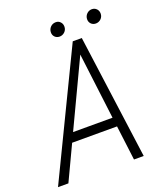

<svg xmlns="http://www.w3.org/2000/svg" viewBox="-183 -936 872 1034"><g transform="rotate(-20 253.0 -419.5)"><path d="M146.5 -251H372.6L325.7 -629.9ZM379.4 -198.7H122.1L28.3 0H-31.2L312 -710.9H363.8L460 0H404.3ZM425.3 -797.9Q426.3 -814.5 438 -826.2Q449.7 -837.9 466.8 -838.4Q483.9 -838.4 494.6 -826.7Q504.4 -815.9 504.4 -800.8Q504.4 -799.3 504.4 -797.9Q503.4 -781.2 491.5 -770Q479.5 -758.8 462.9 -758.3Q445.8 -758.3 435.1 -769.5Q424.3 -780.8 425.3 -797.9ZM217.8 -798.3Q218.8 -814.9 230.5 -826.7Q242.2 -838.4 259.3 -838.9Q259.8 -838.9 260.7 -838.9Q276.4 -839.4 287.1 -827.6Q296.9 -816.9 296.9 -802.2Q296.9 -800.3 296.9 -798.3Q295.9 -781.7 283.9 -770.5Q272 -759.3 255.4 -758.8Q238.3 -758.8 227.5 -770Q216.8 -781.2 217.8 -798.3Z"/></g></svg>

Font: MAUL Condensed Light Italic
Style: Light Italic
Weight: 300
Italic angle: -12°
Designer: MAUL
Version: Version 1.0; 2020; ttfautohint (v1.8.3)